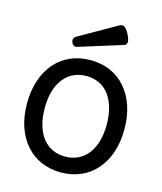

<svg xmlns="http://www.w3.org/2000/svg" viewBox="-120 -895 840 993"><g transform="rotate(15 300.0 -398.5)"><path d="M396 -802.2Q404.8 -806.6 411.1 -806.6Q416.5 -806.6 420.9 -804.2Q433.6 -797.4 447.8 -771Q461.9 -743.2 460.9 -728.5Q459.5 -715.8 447.8 -711.4L212.9 -638.2Q208 -637.2 206.5 -637.2Q199.2 -637.2 193.1 -642.1Q187 -647 184.1 -654.8Q181.6 -661.1 181.6 -666Q181.6 -679.7 193.8 -687ZM488.8 -508.3Q523.4 -468.8 542 -413.1Q560.5 -357.4 560.5 -289.6Q560.5 -221.7 542 -166.3Q523.4 -110.8 488.8 -71.3Q454.6 -31.7 406.2 -10.5Q357.9 10.7 299.8 10.7Q241.7 10.7 193.4 -10.5Q145 -31.7 110.8 -71.3Q76.2 -110.8 57.6 -166.3Q39.1 -221.7 39.1 -289.6Q39.1 -357.4 57.6 -413.1Q76.2 -468.8 110.8 -508.3Q145 -548.3 193.4 -569.3Q241.7 -590.3 299.8 -590.3Q357.9 -590.3 406.2 -569.3Q454.6 -548.3 488.8 -508.3ZM179.7 -449.2Q157.2 -420.9 145.5 -380.6Q133.8 -340.3 133.8 -289.6Q133.8 -240.2 145.3 -200.2Q156.7 -160.2 178.2 -131.8Q200.2 -103.5 231 -88.9Q261.7 -74.2 299.8 -74.2Q338.4 -74.2 369.4 -89.4Q400.4 -104.5 421.9 -132.8Q443.4 -160.6 454.6 -200.4Q465.8 -240.2 465.8 -289.6Q465.8 -339.4 454.3 -379.4Q442.9 -419.4 421.4 -447.8Q399.9 -476.1 369.1 -490.7Q338.4 -505.4 299.8 -505.4Q262.2 -505.4 231.7 -491Q201.2 -476.6 179.7 -449.2Z"/></g></svg>

Font: Courier Prime Medium
Style: Regular
Weight: 500
Designer: Alan Dague-Greene
Foundry: Quote-Unquote Apps
Version: Version 1.202